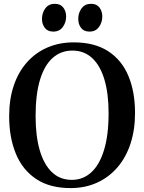

<svg xmlns="http://www.w3.org/2000/svg" viewBox="-20 -974 756 1006"><path d="M352 11.5Q242 12 170 -35.8Q98 -83.5 63 -168.8Q28 -254 28 -365Q28 -454 52 -525.2Q76 -596.5 121 -647.2Q166 -698 228.2 -725Q290.5 -752 366.5 -752Q475 -752 546.2 -706Q617.5 -660 652.5 -576.8Q687.5 -493.5 687.5 -382Q687.5 -293.5 663.8 -221.2Q640 -149 595.5 -97.2Q551 -45.5 489.2 -17.2Q427.5 11 352 11.5ZM356.5 -31.5Q415 -31.5 458.2 -71Q501.5 -110.5 525.2 -188.2Q549 -266 549 -381.5Q549 -483.5 527.2 -556.8Q505.5 -630 463.2 -669.5Q421 -709 359 -709Q300 -709 256.8 -671.2Q213.5 -633.5 190 -557.2Q166.5 -481 166.5 -365Q166.5 -261.5 188.2 -186.8Q210 -112 252.2 -71.8Q294.5 -31.5 356.5 -31.5ZM258.5 -808.5Q230 -808.5 215 -827.8Q200 -847 200 -875Q200 -906.5 217.5 -930.2Q235 -954 266.5 -954H267.5Q296.5 -954 311.5 -934.5Q326.5 -915 326.5 -887.5Q326.5 -856.5 309 -832.5Q291.5 -808.5 259.5 -808.5ZM448.5 -808.5Q419.5 -808.5 404.8 -827.8Q390 -847 390 -875Q390 -906.5 407.5 -930.2Q425 -954 456.5 -954H457.5Q486.5 -954 501.2 -934.5Q516 -915 516 -887.5Q516 -856.5 498.5 -832.5Q481 -808.5 449.5 -808.5Z"/></svg>

Font: Merriweather 72pt SemiBold
Style: Regular
Weight: 600
Version: Version 2.100